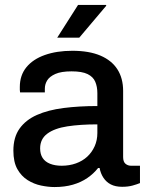

<svg xmlns="http://www.w3.org/2000/svg" viewBox="-20 -743 590 775"><path d="M200 12Q175 12 146 6Q117 0 91.5 -16Q66 -32 50 -60.5Q34 -89 34 -135Q34 -189 59 -224Q84 -259 129 -279Q174 -299 236.5 -307Q299 -315 373 -315V-367Q373 -393 364.5 -413Q356 -433 333.5 -444Q311 -455 269 -455Q227 -455 203.5 -444.5Q180 -434 170.5 -418.5Q161 -403 161 -385V-370H61Q60 -375 60 -380Q60 -385 60 -392Q60 -439 86.5 -471.5Q113 -504 161 -521Q209 -538 272 -538Q340 -538 385.5 -518.5Q431 -499 454 -463Q477 -427 477 -376V-109Q477 -90 486.5 -82Q496 -74 509 -74H545V-4Q533 1 515 6Q497 11 473 11Q446 11 427.5 1.5Q409 -8 397.5 -25.5Q386 -43 382 -65H376Q358 -42 332.5 -24.5Q307 -7 274 2.5Q241 12 200 12ZM229 -74Q260 -74 286.5 -83.5Q313 -93 332 -110.5Q351 -128 362 -152.5Q373 -177 373 -206V-241Q304 -241 252 -233Q200 -225 171 -203.5Q142 -182 142 -144Q142 -121 152 -105.5Q162 -90 182 -82Q202 -74 229 -74ZM211 -591 295 -723H408L409 -720L300 -591Z"/></svg>

Font: Archivo SemiBold Medium
Style: Regular
Weight: 500
Version: Version 2.001